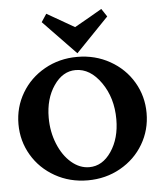

<svg xmlns="http://www.w3.org/2000/svg" viewBox="-50 -716 652 764"><g transform="rotate(-5 276.0 -334.5)"><path d="M47.9 -120.4Q14.6 -176.8 14.6 -244.1Q14.6 -311.5 47.9 -367.9Q81.1 -424.3 139.9 -457.5Q198.7 -490.7 270.5 -490.7Q342.3 -490.7 401.1 -457.5Q460 -424.3 493.2 -367.9Q526.4 -311.5 526.4 -244.1Q526.4 -176.8 493.2 -120.4Q460 -64 401.1 -30.8Q342.3 2.4 270.5 2.4Q198.7 2.4 139.9 -30.8Q81.1 -64 47.9 -120.4ZM259.8 -439Q208 -439 172.4 -387Q136.7 -335 136.7 -259.3Q136.7 -203.1 156.5 -154.5Q176.3 -106 209.5 -77.6Q242.7 -49.3 280.8 -49.3Q333.5 -49.3 368.9 -101.6Q404.3 -153.8 404.3 -230Q404.3 -315.4 361.1 -377.2Q317.9 -439 259.8 -439ZM272.9 -504.9 142.1 -640.6 163.1 -672.4 272.9 -609.4Q342.3 -648.4 382.8 -672.4L403.8 -640.6Z"/></g></svg>

Font: Flanker
Style: Bold
Weight: 700
Designer: Flanker
Foundry: Flanker
Version: Version 2.021